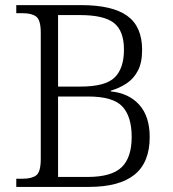

<svg xmlns="http://www.w3.org/2000/svg" viewBox="-20 -734 679 754"><path d="M329.1 0H43.9V-32.2H69.8Q105 -32.2 122.6 -45.7Q140.1 -59.1 140.1 -110.8V-605Q140.1 -654.8 122.6 -668.5Q105 -682.1 69.8 -682.1H43.9V-713.9H298.8Q420.9 -713.9 479.5 -671.9Q538.1 -629.9 538.1 -538.1Q538.1 -488.3 521.7 -456.8Q505.4 -425.3 477.5 -406.7Q449.7 -388.2 415 -377.9V-375Q485.8 -368.2 526.9 -322.5Q567.9 -276.9 567.9 -195.8Q567.9 -96.2 508.3 -48.1Q448.7 0 329.1 0ZM293.9 -674.8H208V-394H295.9Q394 -394 430.4 -429.9Q466.8 -465.8 466.8 -539.1Q466.8 -612.8 427.5 -643.8Q388.2 -674.8 293.9 -674.8ZM326.2 -355H208V-39.1H323.7Q418 -39.1 457.5 -77.1Q497.1 -115.2 497.1 -195.8Q497.1 -276.9 460.4 -315.9Q423.8 -355 326.2 -355Z"/></svg>

Font: Koh Santepheap Light
Style: Regular
Weight: 300
Designer: Danh Hong
Version: Version 2.002; ttfautohint (v1.8.3)